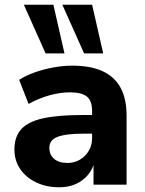

<svg xmlns="http://www.w3.org/2000/svg" viewBox="-20 -782 615 813"><path d="M231 11Q176 11 132.5 -10Q89 -31 65 -67Q41 -103 41 -149Q41 -203 70 -235Q99 -267 162.5 -281Q226 -295 331 -295H387V-216H333Q295 -216 267.5 -212.5Q240 -209 222.5 -202Q205 -195 197 -183.5Q189 -172 189 -156Q189 -127 209 -109.5Q229 -92 266 -92Q295 -92 318.5 -106Q342 -120 356 -143.5Q370 -167 370 -198V-311Q370 -355 348 -373Q326 -391 276 -391Q236 -391 191.5 -379Q147 -367 101 -342L61 -444Q89 -462 127 -475.5Q165 -489 206.5 -496.5Q248 -504 286 -504Q363 -504 413.5 -481Q464 -458 490 -411.5Q516 -365 516 -291V0H376V-99H381Q373 -66 352.5 -41.5Q332 -17 301.5 -3Q271 11 231 11ZM336 -556 244 -762H370L417 -556ZM173 -556 81 -762H206L253 -556Z"/></svg>

Font: Nunito Sans 11pt ExtraBold
Style: Regular
Weight: 800
Version: Version 3.101;gftools[0.9.27]